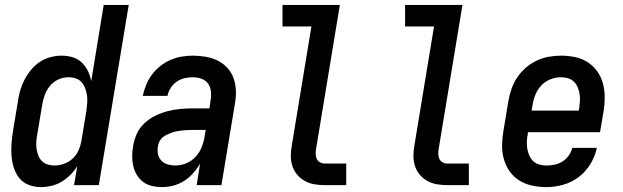

<svg xmlns="http://www.w3.org/2000/svg" viewBox="-20 -755 2540 783"><path d="M147 8Q121 8 97.5 -1Q74 -10 59 -28.5Q44 -47 36.5 -70.5Q29 -94 27 -119Q25 -144 27 -170Q29 -196 33 -221L53 -341Q56 -364 62.5 -386.5Q69 -409 80 -430Q91 -451 106.5 -470Q122 -489 142.5 -502.5Q163 -516 186 -522Q209 -528 231 -528Q255 -528 276.5 -521.5Q298 -515 313.5 -500Q329 -485 338.5 -465.5Q348 -446 352 -424L403 -735H505L383 0H282L295 -77Q283 -58 266.5 -41.5Q250 -25 230.5 -13.5Q211 -2 189.5 3Q168 8 147 8ZM202 -80Q221 -80 241 -87Q261 -94 276.5 -108.5Q292 -123 300.5 -142.5Q309 -162 312 -181L332 -301Q334 -317 335.5 -333Q337 -349 335 -364Q333 -379 328 -393.5Q323 -408 313.5 -419Q304 -430 289.5 -435Q275 -440 259 -440Q238 -440 218 -431Q198 -422 184 -405Q170 -388 162.5 -367.5Q155 -347 152 -327L132 -207Q129 -192 128 -177.5Q127 -163 129 -149Q131 -135 136 -121.5Q141 -108 150.5 -98.5Q160 -89 173.5 -84.5Q187 -80 202 -80Z M641 8Q620 8 600 3.5Q580 -1 564.5 -12.5Q549 -24 538.5 -41Q528 -58 523.5 -77.5Q519 -97 519 -118Q519 -139 523 -160Q527 -185 538 -209.5Q549 -234 569 -252.5Q589 -271 613.5 -283Q638 -295 663 -301.5Q688 -308 713.5 -310.5Q739 -313 765 -313H834L839 -347Q842 -365 840 -383Q838 -401 828 -414.5Q818 -428 801 -434Q784 -440 766 -440Q749 -440 732 -436Q715 -432 700 -421.5Q685 -411 675.5 -395.5Q666 -380 663 -364H562Q567 -386 576 -408.5Q585 -431 599.5 -450.5Q614 -470 633.5 -485.5Q653 -501 675 -510.5Q697 -520 720 -524Q743 -528 766 -528Q793 -528 819 -523.5Q845 -519 867.5 -508Q890 -497 907 -478.5Q924 -460 932.5 -436Q941 -412 942 -385.5Q943 -359 938 -332L883 0H782L796 -88Q784 -67 767.5 -48.5Q751 -30 730.5 -17Q710 -4 687 2Q664 8 641 8ZM695 -80Q718 -80 740.5 -89.5Q763 -99 779 -117Q795 -135 803.5 -157.5Q812 -180 815 -202L819 -225H765Q754 -225 744 -224.5Q734 -224 723.5 -223Q713 -222 702.5 -220Q692 -218 682 -214.5Q672 -211 662 -206.5Q652 -202 643.5 -195Q635 -188 630 -178Q625 -168 624 -157Q621 -141 624.5 -125.5Q628 -110 638.5 -99.5Q649 -89 664 -84.5Q679 -80 695 -80Z M1305 0Q1283 0 1262 -3.5Q1241 -7 1223 -17Q1205 -27 1192 -42.5Q1179 -58 1172.5 -77.5Q1166 -97 1166 -118.5Q1166 -140 1170 -162L1250 -647H1132V-735H1366L1269 -148Q1267 -137 1267.5 -126Q1268 -115 1272 -106.5Q1276 -98 1285 -93Q1294 -88 1305 -88H1392V0Z M1805 0Q1783 0 1762 -3.5Q1741 -7 1723 -17Q1705 -27 1692 -42.5Q1679 -58 1672.5 -77.5Q1666 -97 1666 -118.5Q1666 -140 1670 -162L1750 -647H1632V-735H1866L1769 -148Q1767 -137 1767.5 -126Q1768 -115 1772 -106.5Q1776 -98 1785 -93Q1794 -88 1805 -88H1892V0Z M2209 8Q2179 8 2150.5 2Q2122 -4 2098.5 -18.5Q2075 -33 2059 -55.5Q2043 -78 2035 -105.5Q2027 -133 2027.5 -162.5Q2028 -192 2033 -221L2053 -341Q2057 -366 2065.5 -391Q2074 -416 2088.5 -438Q2103 -460 2123.5 -478Q2144 -496 2168 -507.5Q2192 -519 2217.5 -523.5Q2243 -528 2268 -528Q2298 -528 2326 -522Q2354 -516 2377 -501Q2400 -486 2416 -463.5Q2432 -441 2439 -414Q2446 -387 2446 -357.5Q2446 -328 2441 -299L2427 -216H2133L2132 -207Q2129 -192 2128.5 -177Q2128 -162 2130.5 -147.5Q2133 -133 2139 -120Q2145 -107 2155 -97.5Q2165 -88 2179 -84Q2193 -80 2209 -80Q2225 -80 2242 -83.5Q2259 -87 2274 -96.5Q2289 -106 2299.5 -121Q2310 -136 2314 -152H2414Q2407 -118 2388 -86.5Q2369 -55 2340 -33Q2311 -11 2276.5 -1.5Q2242 8 2209 8ZM2148 -304H2340L2342 -313Q2344 -328 2345 -343Q2346 -358 2343.5 -372.5Q2341 -387 2335.5 -400Q2330 -413 2320 -422.5Q2310 -432 2296 -436Q2282 -440 2267 -440Q2246 -440 2224.5 -431.5Q2203 -423 2187.5 -406.5Q2172 -390 2163.5 -369Q2155 -348 2152 -327Z"/></svg>

Font: Iosevka SS04 Semibold Oblique
Style: Regular
Weight: 600
Italic angle: -9°
Monospace: yes
Designer: Belleve Invis
Foundry: Belleve Invis
Version: Version 19.0.0; ttfautohint (v1.8.4)